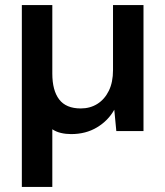

<svg xmlns="http://www.w3.org/2000/svg" viewBox="-20 -516 651 756"><path d="M66 220V-496H186V-226Q186 -160 213 -124.5Q240 -89 298 -89Q335 -89 363.5 -107Q392 -125 408.5 -158.5Q425 -192 425 -240V-496H545V0H438L430 -84Q406 -41 362 -14.5Q318 12 260 12Q239 12 220 7.5Q201 3 186 -7V220Z"/></svg>

Font: DM Sans 24pt SemiBold
Style: Regular
Weight: 600
Designer: Colophon Foundry, Jonny Pinhorn
Foundry: Colophon Foundry
Version: Version 4.004;gftools[0.9.30]